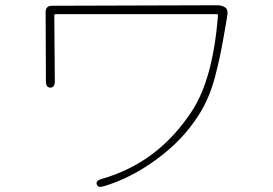

<svg xmlns="http://www.w3.org/2000/svg" viewBox="-20 -700 1040 732"><path d="M376 10Q353 17 349 3Q344 -11 368 -18Q583 -79 712 -277Q792 -399 811 -641Q811 -646 806 -646H192Q187 -646 187 -641L189 -390Q189 -366 172 -366Q155 -366 155 -390L154 -654Q154 -678 178 -678L809 -680Q825 -680 838 -672Q850 -664 847 -643Q824 -504 811 -452Q808 -440 805 -428Q783 -332 738 -262Q678 -167 579 -94Q480 -21 376 10Z"/></svg>

Font: Resource Han Rounded JP ExtraLight
Style: Regular
Weight: 250
Designer: Cyano Hao (round all glyphs); Ryoko NISHIZUKA 西塚涼子 (kana, bopomofo & ideographs); Paul D. Hunt (Latin, Greek & Cyrillic)
Foundry: Cyano Hao
Version: 0.990